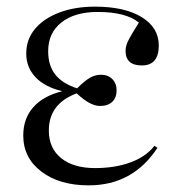

<svg xmlns="http://www.w3.org/2000/svg" viewBox="-20 -544 537 578"><path d="M247 14Q159 14 104.5 -27.5Q50 -69 50 -136Q50 -187 80 -221Q110 -255 166 -269V-270Q115 -282 87 -311.5Q59 -341 59 -383Q59 -425 85 -456.5Q111 -488 158 -506Q205 -524 266 -524Q355 -524 406.5 -492.5Q458 -461 458 -407Q458 -347 407 -347Q358 -347 358 -391Q358 -405 365.5 -420.5Q373 -436 398 -476Q359 -508 274 -508Q205 -508 165 -476.5Q125 -445 125 -390Q125 -347 146 -320Q167 -293 212 -278Q235 -301 251 -310Q267 -319 284 -319Q305 -319 318 -306Q331 -293 331 -272Q331 -250 318 -237.5Q305 -225 281 -225Q251 -225 211 -263Q127 -232 127 -151Q127 -98 164 -68Q201 -38 266 -38Q326 -38 372.5 -55Q419 -72 445 -105L454 -99Q380 14 247 14Z"/></svg>

Font: Literata 72pt Light
Style: Regular
Weight: 300
Designer: Latin by Veronika Burian and Jose Scaglione. Greek by Irene Vlachou. Cyrillic by Vera Evstafieva.
Foundry: TypeTogether
Version: Version 3.002